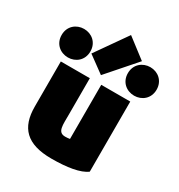

<svg xmlns="http://www.w3.org/2000/svg" viewBox="-215 -1066 1157 1238"><g transform="rotate(30 363.0 -447.5)"><path d="M91 -211C91 -55 166 26 351 26C467 26 561 11 608 -25V-547H392V-144C381 -142 369 -141 357 -141C299 -141 307 -198 307 -278V-547H91ZM236 -690 359 -600 543 -810 398 -921ZM610 -592C667 -592 717 -632 717 -698C717 -764 667 -804 610 -804C553 -804 503 -764 503 -698C503 -632 553 -592 610 -592ZM117 -592C174 -592 224 -632 224 -698C224 -764 174 -804 117 -804C60 -804 10 -764 10 -698C10 -632 60 -592 117 -592Z"/></g></svg>

Font: Repo ExtraBlack
Style: Regular
Weight: 400
Designer: Stefan Peev
Foundry: Context Ltd
Version: Version 001.502